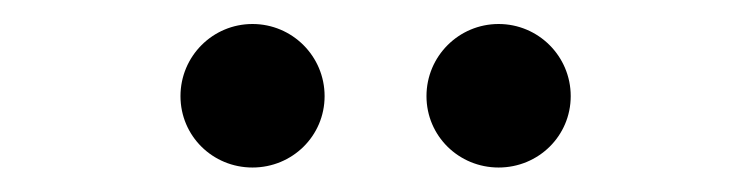

<svg xmlns="http://www.w3.org/2000/svg" viewBox="-20 -750 626 160"><path d="M190.4 -610.4C223.6 -610.4 250.5 -636.7 250.5 -669.9C250.5 -703.1 223.6 -730 190.4 -730C157.2 -730 130.4 -703.1 130.4 -669.9C130.4 -636.7 157.2 -610.4 190.4 -610.4ZM395.5 -610.4C428.7 -610.4 455.6 -636.7 455.6 -669.9C455.6 -703.1 428.7 -730 395.5 -730C362.3 -730 335.4 -703.1 335.4 -669.9C335.4 -636.7 362.3 -610.4 395.5 -610.4Z"/></svg>

Font: Cascadia Code SemiLight
Style: Regular
Weight: 350
Monospace: yes
Designer: Aaron Bell
Foundry: Saja Typeworks
Version: Version 2404.023